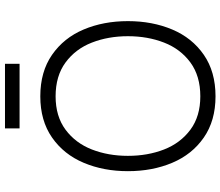

<svg xmlns="http://www.w3.org/2000/svg" viewBox="-78 -806 893 778"><g transform="rotate(-90 369.0 -416.5)"><path d="M64.9 -345.2Q64.9 -443.8 98.9 -524.4Q132.8 -605 201.2 -652.6Q269.5 -700.2 368.2 -700.2Q467.8 -700.2 536.4 -652.6Q605 -605 638.9 -524.7Q672.9 -444.3 672.9 -345.2Q672.9 -246.1 638.9 -165.5Q605 -85 536.4 -37.6Q467.8 9.8 368.2 9.8Q269.5 9.8 201.2 -37.6Q132.8 -85 98.9 -165.5Q64.9 -246.1 64.9 -345.2ZM611.8 -345.2Q611.8 -424.8 585.9 -491.2Q560.1 -557.6 505.4 -597.9Q450.7 -638.2 368.2 -638.2Q287.1 -638.2 232.9 -597.9Q178.7 -557.6 152.8 -491.2Q127 -424.8 127 -345.2Q127 -265.1 152.8 -198.7Q178.7 -132.3 232.9 -92Q287.1 -51.8 368.2 -51.8Q450.7 -51.8 505.4 -92Q560.1 -132.3 585.9 -198.7Q611.8 -265.1 611.8 -345.2ZM238.3 -784.2V-843.3H500V-784.2Z"/></g></svg>

Font: Acari Sans Light
Style: Regular
Weight: 300
Designer: Alfredo Marco Pradil and Stefan Peev
Foundry: Hanken Design Co.
Version: Version 1.045;January 11, 2019;FontCreator 11.5.0.2425 64-bi